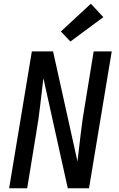

<svg xmlns="http://www.w3.org/2000/svg" viewBox="-20 -1011 640 1031"><path d="M29 0 151 -735H265L396 -144Q405 -218 413.5 -292.5Q422 -367 435 -441L483 -735H580L458 0H344L213 -591Q204 -517 195.5 -442.5Q187 -368 174 -294L126 0ZM358 -788 307 -842 468 -991 535 -919Z"/></svg>

Font: Iosevka Curly Medium Extended
Style: Italic
Weight: 500
Width: 7
Italic angle: -9°
Monospace: yes
Designer: Belleve Invis
Foundry: Belleve Invis
Version: Version 11.1.0; ttfautohint (v1.8.3)